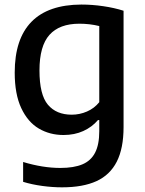

<svg xmlns="http://www.w3.org/2000/svg" viewBox="-20 -572 620 822"><path d="M79 206.5V121.5Q163 147 238.5 147Q296.5 147 333 131.5Q369.5 116 387.2 81.5Q405 47 405 -10.5V-58H399.5Q374 -28 336.5 -11Q299 6 252 6Q193 6 146 -21.8Q99 -49.5 71 -109.2Q43 -169 43 -261Q43 -405.5 114.8 -478.8Q186.5 -552 328.5 -552.5Q374.5 -552.5 422.2 -545.5Q470 -538.5 509 -526V-28Q509 63 480 120Q451 177 393 203.5Q335 230 245.5 230Q204.5 230 160.5 224Q116.5 218 79 206.5ZM405 -134.5V-460.5Q364 -470.5 320 -470.5Q234.5 -470.5 191.8 -422.8Q149 -375 149 -270.5Q149 -166.5 185 -123.8Q221 -81 287 -81Q321 -81 352.2 -94.5Q383.5 -108 405 -134.5Z"/></svg>

Font: Encode Sans Medium
Style: Regular
Weight: 500
Designer: Multiple Designers
Foundry: Impallari Type
Version: Version 2.000